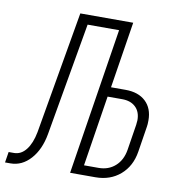

<svg xmlns="http://www.w3.org/2000/svg" viewBox="-132 -804 814 883"><g transform="rotate(10 275.0 -362.5)"><path d="M-50 5 -42 -45H-17Q16 -45 39.5 -75Q63 -105 73 -158L172 -730H419L370 -420H438Q498 -420 532 -388Q566 -356 566 -300Q566 -280 564 -270L545 -150Q534 -81 487 -40.5Q440 0 371 0H253L361 -685H214L122 -158Q109 -84 69 -39.5Q29 5 -25 5ZM378 -45Q424 -45 455.5 -73Q487 -101 495 -150L514 -270Q516 -286 516 -292Q516 -331 493 -353Q470 -375 430 -375H362L310 -45Z"/></g></svg>

Font: JetBrains Mono Extra Light
Style: Italic
Weight: 200
Italic angle: -9°
Monospace: yes
Designer: Philipp Nurullin, Konstantin Bulenkov
Foundry: JetBrains
Version: 2.002